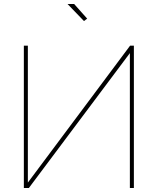

<svg xmlns="http://www.w3.org/2000/svg" viewBox="-20 -938 787 958"><path d="M399 -833 317 -918H350L415 -845ZM119 -710V-27L629 -710H648V0H628V-673L124 0H99V-710Z"/></svg>

Font: Raleway
Style: Thin
Weight: 100
Designer: Matt McInerney, Pablo Impallari, Rodrigo Fuenzalida
Foundry: Matt McInerney, Pablo Impallari, Rodrigo Fuenzalida
Version: Version 3.000